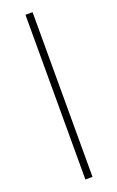

<svg xmlns="http://www.w3.org/2000/svg" viewBox="-168 -792 588 963"><g transform="rotate(-20 125.5 -310.5)"><path d="M109 -750H147V129H109Z"/></g></svg>

Font: Roboto Serif 120pt Expanded Light
Style: Italic
Weight: 300
Width: 7
Italic angle: -10°
Designer: Greg Gazdowicz
Foundry: Commercial Type
Version: Version 1.008